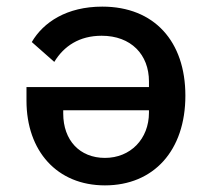

<svg xmlns="http://www.w3.org/2000/svg" viewBox="-20 -548 640 580"><path d="M60 -285V-244C60 -92 152 12 297 12C444 12 540 -93 540 -259C540 -423 446 -528 289 -528C182 -528 111 -481 76 -421L144 -361C173 -409 220 -440 287 -440C376 -440 430 -383 430 -302V-285ZM171 -215H430V-208C430 -128 374 -71 297 -71C221 -71 171 -124 171 -205Z"/></svg>

Font: IBM Mono Medium
Style: Regular
Weight: 500
Monospace: yes
Designer: Mike Abbink, Paul van der Laan, Pieter van Rosmalen
Foundry: Bold Monday
Version: Version 2.3